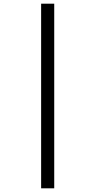

<svg xmlns="http://www.w3.org/2000/svg" viewBox="-20 -782 499 1041"><path d="M203 239V-762H274V239Z"/></svg>

Font: Noto Sans UI SemiCondensed
Style: Italic
Weight: 400
Width: 4
Italic angle: -12°
Designer: Monotype Design Team
Foundry: Monotype Imaging Inc.
Version: Version 1.901